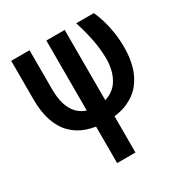

<svg xmlns="http://www.w3.org/2000/svg" viewBox="-175 -664 987 1032"><g transform="rotate(-30 318.5 -147.5)"><path d="M38.1 -528.3H151.9V-288.1Q151.9 -231.4 164.3 -192.4Q176.8 -153.3 199 -129.9Q221.2 -106.4 250.5 -95.9Q279.8 -85.4 312.5 -85.4Q361.3 -85.4 394.5 -101.6Q427.7 -117.7 448 -146Q468.3 -174.3 477.5 -210Q486.8 -245.6 486.8 -284.7Q485.8 -348.1 473.1 -409.2Q460.4 -470.2 441.4 -528.3H550.8Q564.5 -499.5 575.7 -462.6Q586.9 -425.8 593.8 -381.3Q600.6 -336.9 600.6 -284.7Q600.6 -226.6 586.2 -173.6Q571.8 -120.6 539.1 -79.1Q506.3 -37.6 451.9 -13.7Q397.5 10.3 317.4 10.3Q253.4 10.3 202.1 -7.1Q150.9 -24.4 114 -60.8Q77.1 -97.2 57.6 -154.1Q38.1 -210.9 38.1 -289.6ZM256.3 -528.3H370.1V232.4H256.3Z"/></g></svg>

Font: Roboto Condensed Medium
Style: Regular
Weight: 500
Designer: Christian Robertson
Foundry: Google
Version: Version 3.0